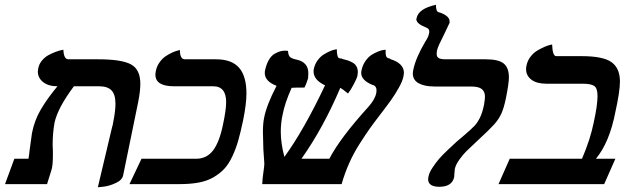

<svg xmlns="http://www.w3.org/2000/svg" viewBox="-20 -770 2613 803"><path d="M389.2 13.2 448.2 -235.8Q452.1 -248 454.1 -262.2Q462.9 -306.6 462.9 -335.9Q462.9 -375 446.3 -392.1Q429.7 -409.2 394 -409.2H289.1Q221.7 -319.3 208 -256.8Q200.2 -212.4 200.2 -165Q200.2 -160.2 200.7 -150.9Q201.2 -141.6 201.2 -137.2V-120.1Q201.2 -79.1 195.8 -61L176.8 0H1L40 -106H99.1L101.6 -122.6Q103.5 -135.7 104 -143.1Q112.8 -210.9 113.8 -213.9Q124.5 -268.1 151.4 -313.2Q178.2 -358.4 220.2 -409.2Q182.1 -409.2 160.2 -426.8Q138.2 -444.3 138.2 -471.2Q138.2 -475.1 140.1 -484.9Q143.6 -502.4 155.5 -516.8Q167.5 -531.2 182.4 -539.3Q197.3 -547.4 211.7 -552.7Q226.1 -558.1 235.4 -560.1L245.1 -562Q246.6 -522 266.1 -522H390.1Q488.8 -522 527.8 -500.7Q566.9 -479.5 566.9 -419.9Q566.9 -388.7 558.1 -344.2L495.1 -37.1Q491.2 -17.1 464.8 -4.9Q438 7.8 413.6 10.7Z M912.6 -249Q925.8 -310.1 925.8 -342.8Q925.8 -409.2 871.6 -409.2H707.5Q629.9 -409.2 629.9 -458Q629.9 -463.4 631.8 -473.1Q635.7 -493.2 647.7 -509.8Q659.7 -526.4 673.6 -535.4Q687.5 -544.4 700.9 -550.5Q714.4 -556.6 723.6 -558.6L732.4 -561Q732.4 -522 753.4 -522H883.8Q949.2 -522 980 -486.6Q1010.7 -451.2 1010.7 -378.9Q1010.7 -335.4 996.6 -266.1Q986.3 -217.3 976.6 -182.9Q966.8 -148.4 951.9 -116.5Q937 -84.5 918.5 -64.5Q899.9 -44.4 873.3 -28.8Q846.7 -13.2 811.8 -6.6Q776.9 0 731.4 0H521.5L571.8 -106H799.8Q844.7 -106 871.3 -141.1Q897.9 -176.3 912.6 -249Z M1667.5 -451.2Q1663.6 -430.2 1647.5 -402.3Q1631.3 -373.5 1616.2 -352.5Q1603 -333.5 1571.8 -293Q1542.5 -254.9 1526.4 -232.2Q1510.3 -209.5 1484.6 -169.4Q1459 -129.4 1440.4 -87.6Q1421.9 -45.9 1408.7 0H1076.7Q1077.6 -22.5 1081.5 -48.8Q1085.4 -75.2 1085.4 -83V-87.9Q1083.5 -124.5 1081.5 -145Q1079.6 -198.7 1079.6 -217.8Q1079.6 -252.9 1084.5 -276.9Q1094.7 -330.6 1136.7 -411.1Q1087.4 -429.7 1087.4 -464.8Q1087.4 -472.2 1088.4 -475.1Q1093.8 -501 1104.2 -519Q1114.7 -537.1 1127.9 -544.7Q1141.1 -552.2 1151.4 -555.2Q1161.6 -558.1 1172.4 -558.1L1184.6 -557.1Q1185.5 -539.6 1192.1 -532.5Q1198.7 -525.4 1218.8 -521Q1269.5 -510.7 1269.5 -463.9Q1269.5 -450.7 1268.6 -442.9Q1260.7 -417 1253.4 -403.8Q1209.5 -403.8 1200.7 -402.8H1199.7Q1170.9 -337.9 1162.6 -293Q1154.3 -257.8 1154.3 -219.2Q1154.3 -170.9 1169.4 -113.8Q1251 -226.1 1339.4 -413.1Q1291.5 -435.5 1291.5 -471.2Q1291.5 -478 1292.5 -481.9Q1296.9 -502 1308.3 -517.6Q1319.8 -533.2 1333 -541.5Q1346.2 -549.8 1358.9 -555.4Q1371.6 -561 1379.9 -562.5L1388.7 -564Q1388.7 -547.9 1390.9 -539.1Q1393.1 -530.3 1395 -528.8Q1397 -527.3 1401.4 -525.9Q1402.8 -525.9 1405.8 -525.4Q1408.7 -524.9 1409.7 -524.9Q1411.6 -523.4 1413.6 -522.9Q1426.8 -520 1435.3 -517.1Q1443.8 -514.2 1454.6 -508.3Q1465.3 -502.4 1470.9 -492.2Q1476.6 -481.9 1476.6 -467.8Q1476.6 -464.8 1474.6 -451.2Q1472.2 -441.9 1459.5 -417.7Q1446.8 -393.6 1435.5 -378.9Q1411.6 -398.4 1403.3 -402.8Q1331.5 -233.9 1240.7 -106H1357.4Q1401.4 -191.4 1519.5 -321.8Q1547.9 -353 1553.7 -380.9Q1554.7 -385.7 1554.7 -393.1Q1554.7 -409.2 1539.6 -415V-414.1Q1490.7 -433.6 1490.7 -464.8Q1490.7 -471.2 1491.7 -474.1Q1496.1 -497.1 1508.3 -514.6Q1520.5 -532.2 1534.4 -540.8Q1548.3 -549.3 1561.8 -554.7Q1575.2 -560.1 1584 -561L1592.8 -562V-550.8Q1592.8 -541.5 1594.7 -536.1Q1596.7 -530.8 1598.4 -529.5Q1600.1 -528.3 1603.5 -526.9Q1610.8 -525.4 1612.3 -523.9H1610.4Q1610.4 -522.9 1612.3 -522.9Q1669.4 -505.4 1669.4 -464.8Q1669.4 -460.9 1667.5 -451.2Z M1807.1 -556.2Q1806.2 -552.2 1806.2 -544.9Q1806.2 -531.2 1815.7 -526.6Q1825.2 -522 1843.3 -522H2011.2Q2065.4 -522 2086.9 -504.2Q2108.4 -486.3 2108.4 -446.8Q2108.4 -421.9 2096.2 -360.8Q2087.4 -317.4 2076.4 -293.9Q2065.4 -270.5 2046.4 -249.3Q2027.3 -228 1976.6 -181.2Q1944.8 -151.9 1930.7 -137.7Q1915.5 -122.6 1900.9 -102.1Q1886.2 -81.5 1882.3 -64Q1880.4 -46.4 1880.4 -43.9Q1880.4 -40.5 1879.9 -35.2Q1879.4 -29.8 1879.4 -28.8Q1870.1 11.2 1817.4 11.2Q1770.5 11.2 1770.5 -21Q1770.5 -25.4 1772.5 -33.2Q1775.4 -48.3 1789.1 -69.1Q1802.7 -89.8 1816.2 -105.5Q1829.6 -121.1 1855.5 -145.5L1890.1 -177.7L1922.4 -205.1Q1952.6 -231 1965.1 -244.4Q1977.5 -257.8 1987.5 -278.3Q1997.6 -298.8 2004.4 -332Q2008.3 -356.4 2008.3 -365.2Q2008.3 -386.7 1995.1 -397.5Q1981.9 -408.2 1949.2 -408.2H1798.3Q1754.9 -408.2 1730.7 -421.9Q1706.5 -435.5 1706.5 -462.9Q1706.5 -468.3 1708.5 -478Q1718.3 -527.3 1758.3 -595.2Q1771.5 -614.7 1774.4 -629.9Q1775.4 -632.8 1775.4 -638.2Q1775.4 -650.4 1762.2 -654.8Q1721.2 -670.9 1721.2 -689.9Q1721.2 -690.4 1721.7 -691.7Q1722.2 -692.9 1722.2 -693.8Q1730 -733.9 1803.2 -750Q1803.2 -722.7 1813.5 -719.2Q1832.5 -714.4 1846.4 -704.1Q1860.4 -693.8 1860.4 -680.2V-674.8Q1859.4 -672.4 1843.3 -638.7Q1828.1 -606.9 1823.2 -597.2Q1811 -573.7 1807.1 -556.2Z M2412.1 -535.2Q2502.9 -535.2 2537.8 -509.8Q2572.8 -484.4 2572.8 -429.2Q2572.8 -387.7 2553.7 -301.8Q2529.3 -174.8 2472.2 -106H2553.7L2506.8 0H2064.9L2111.8 -106H2414.1Q2449.2 -188 2462.9 -256.8Q2479 -329.6 2479 -368.2Q2479 -400.9 2465.3 -410.4Q2451.7 -419.9 2417 -419.9H2265.1Q2224.6 -419.9 2202.4 -436.8Q2180.2 -453.6 2180.2 -481Q2180.2 -491.2 2182.1 -496.1Q2186 -516.1 2198.5 -532.5Q2210.9 -548.8 2226.1 -557.9Q2241.2 -566.9 2255.6 -573.2Q2270 -579.6 2279.8 -582L2289.1 -584Q2291 -535.2 2306.2 -535.2Z"/></svg>

Font: Linux Libertine G
Style: Bold Italic
Weight: 700
Italic angle: -11.5°
Designer: Philipp H. Poll
Foundry: Philipp H. Poll
Version: Version 4.1.0